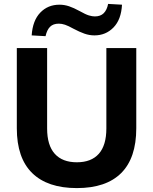

<svg xmlns="http://www.w3.org/2000/svg" viewBox="-20 -951 783 982"><path d="M373 11Q223 11 144.5 -66Q66 -143 66 -295V-705H221V-294Q221 -208 260 -164.5Q299 -121 373 -121Q447 -121 485.5 -164.5Q524 -208 524 -294V-705H677V-295Q677 -143 600 -66Q523 11 373 11ZM213 -766 142 -770Q147 -846 186 -886.5Q225 -927 284 -927Q309 -927 333 -919Q357 -911 388 -894Q418 -877 435 -872Q452 -867 465 -867Q494 -867 510.5 -883.5Q527 -900 533 -931L604 -927Q600 -851 560.5 -810.5Q521 -770 463 -770Q437 -770 411.5 -779Q386 -788 356 -804Q329 -819 312.5 -824.5Q296 -830 281 -830Q252 -830 236 -814Q220 -798 213 -766Z"/></svg>

Font: Nunito Sans 12pt ExtraLight 12pt ExtraBold
Style: Regular
Weight: 800
Version: Version 3.101;gftools[0.9.27]